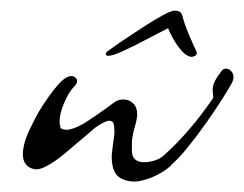

<svg xmlns="http://www.w3.org/2000/svg" viewBox="-20 -315 459 361"><path d="M226 26Q205 23 197.5 11.5Q190 0 190 -20Q190 -25 191.5 -36Q193 -47 195 -63V-71Q195 -85 190 -87Q189 -88 185 -88Q178 -88 159 -75Q158 -74 148 -65.5Q138 -57 119 -41Q64 8 44 3Q23 -2 23 -25Q23 -47 39 -78Q52 -106 71 -132.5Q90 -159 101 -167Q109 -172 114 -172Q119 -172 123 -168Q125 -166 125 -162Q125 -158 120 -153Q110 -143 101 -122.5Q92 -102 92 -86Q92 -84 92.5 -81Q93 -78 94 -74Q99 -71 105 -71Q117 -71 138 -83Q146 -88 160 -97.5Q174 -107 194 -122Q202 -128 212 -128Q223 -128 230.5 -120.5Q238 -113 238 -100Q238 -98 237.5 -94.5Q237 -91 236 -86Q234 -78 232 -71Q230 -64 229 -57Q228 -53 228 -46.5Q228 -40 228 -32Q228 -10 251 -10Q261 -10 271.5 -13.5Q282 -17 287 -22Q335 -64 381 -131L380 -143Q379 -153 384 -162.5Q389 -172 397 -182Q400 -186 405 -186Q410 -186 414.5 -181.5Q419 -177 419 -170Q419 -165 416 -159Q410 -148 397 -127.5Q384 -107 367 -83Q350 -59 333 -38Q316 -17 302 -5V-4Q285 11 263 19.5Q241 28 226 26ZM340 -208Q331 -209 322 -219Q313 -229 306 -241.5Q299 -254 296 -262Q280 -254 256.5 -241.5Q233 -229 212.5 -219.5Q192 -210 183 -210Q179 -210 179 -214Q179 -216 181.5 -218Q184 -220 187 -222Q195 -228 212 -239.5Q229 -251 249 -264Q269 -277 285.5 -286Q302 -295 308 -295Q321 -295 323 -285Q327 -269 336 -248Q345 -227 349 -219Q350 -218 350 -215Q350 -212 346.5 -210Q343 -208 340 -208Z"/></svg>

Font: Allison
Style: Regular
Weight: 400
Designer: Robert E. Leuschke
Foundry: Robert E. Leuschke
Version: Version 1.010; ttfautohint (v1.8.3)